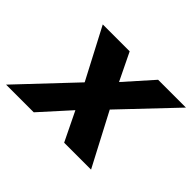

<svg xmlns="http://www.w3.org/2000/svg" viewBox="-159 -705 893 893"><g transform="rotate(45 287.5 -258.0)"><path d="M-46 0 205 -266 74 -516H251L317 -380L438 -516H621L377 -259L513 0H336L266 -144L136 0Z"/></g></svg>

Font: Red Hat Text
Style: Italic
Weight: 300
Italic angle: -12°
Designer: Pentagram, MCKL
Foundry: Pentagram, MCKL
Version: Version 1.023